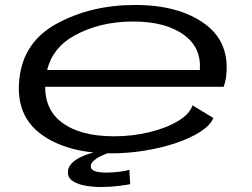

<svg xmlns="http://www.w3.org/2000/svg" viewBox="-20 -610 1014 772"><path d="M429 6.5Q250.5 6.5 146 -69.8Q41.5 -146 58 -293.5Q74 -443 211 -516.5Q348 -590 523.5 -590Q699 -590 803.2 -514.2Q907.5 -438.5 888.5 -297Q884.5 -273.5 879 -261H161.5Q161.5 -170 225 -120.5Q300 -62 438 -62Q514 -62 582 -78.8Q650 -95.5 696.5 -123.8Q743 -152 754 -186.5L838 -135.5Q825.5 -106 785.5 -80.2Q745.5 -54.5 687.8 -35Q630 -15.5 562.8 -4.5Q495.5 6.5 429 6.5ZM169.5 -328.5H783.5Q790 -418 720.5 -469Q646.5 -523.5 515.5 -523.5Q381 -523.5 278.5 -466.5Q192 -419 169.5 -328.5ZM386 142Q356.5 142 325.8 137Q295 132 274 119Q253 106 253 82.5Q253 62 268.2 46.8Q283.5 31.5 304.8 21.5Q326 11.5 344.5 6.2Q363 1 370 0H430Q426 1 412.5 6Q399 11 383.2 18.8Q367.5 26.5 356.2 36.8Q345 47 345 58.5Q345 72.5 361.8 78.2Q378.5 84 407 84Q431 84 458.2 80.8Q485.5 77.5 500 72.5L503.5 130.5Q493 133 457.8 137.5Q422.5 142 386 142Z"/></svg>

Font: Anybody UltraExpanded Regular
Style: Italic
Weight: 400
Width: 9
Italic angle: -10°
Designer: Tyler Finck
Foundry: Etcetera Type Company
Version: Version 1.010; ttfautohint (v1.8.3) -l 8 -r 50 -G 200 -x 14 